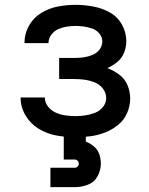

<svg xmlns="http://www.w3.org/2000/svg" viewBox="-20 -558 616 792"><path d="M291 8Q322 8 353 4Q384 0 413.5 -11.5Q443 -23 467.5 -43Q492 -63 504.5 -92Q517 -121 517 -152Q517 -180 506 -206.5Q495 -233 472 -250Q449 -267 423 -277Q445 -287 464 -302.5Q483 -318 492 -341Q501 -364 501 -388Q501 -425 482.5 -457.5Q464 -490 431.5 -507.5Q399 -525 363 -531.5Q327 -538 291 -538Q254 -538 218 -531Q182 -524 150 -504.5Q118 -485 99.5 -452Q81 -419 81 -382V-380H181Q180 -380 180 -380Q180 -399 191.5 -414.5Q203 -430 219.5 -437.5Q236 -445 254.5 -448Q273 -451 291 -451Q309 -451 326.5 -448.5Q344 -446 361 -440Q378 -434 390 -419.5Q402 -405 402 -387Q402 -387 402 -387Q402 -387 402 -387Q402 -368 390 -353Q378 -338 360.5 -331Q343 -324 325 -321.5Q307 -319 288 -319H224V-232H288Q309 -232 330 -229Q351 -226 371 -218Q391 -210 404.5 -192.5Q418 -175 418 -154Q418 -133 404.5 -116.5Q391 -100 371.5 -92.5Q352 -85 331.5 -82Q311 -79 291 -79Q270 -79 249.5 -82Q229 -85 210 -93.5Q191 -102 178 -118.5Q165 -135 165 -156H65V-155Q65 -116 85.5 -81.5Q106 -47 140 -26.5Q174 -6 213 1Q252 8 291 8ZM188 214H288Q316 214 342.5 204Q369 194 382.5 169Q396 144 396 117Q396 97 389.5 78Q383 59 367.5 46Q352 33 334 26V0H243V100H288Q295 100 300 105Q305 110 305 117Q305 124 300 129Q295 134 288 134H188Z"/></svg>

Font: Iosevka Sparkle Medium
Style: Regular
Weight: 500
Designer: Belleve Invis
Foundry: Belleve Invis
Version: Version 4.5.0; ttfautohint (v1.8.3)